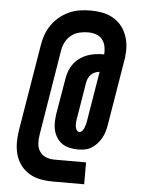

<svg xmlns="http://www.w3.org/2000/svg" viewBox="-58 -821 717 962"><g transform="rotate(5 300.0 -340.0)"><path d="M243 95Q211 95 180.5 89Q150 83 125 68Q100 53 82 29Q64 5 56 -24Q48 -53 48 -84.5Q48 -116 53 -147L125 -581Q129 -608 138.5 -634Q148 -660 164.5 -683.5Q181 -707 203.5 -725.5Q226 -744 252 -755.5Q278 -767 305 -771Q332 -775 359 -775Q388 -775 416 -770Q444 -765 468 -752Q492 -739 510 -719Q528 -699 538.5 -673Q549 -647 552 -619Q555 -591 551 -562H552L494 -211Q491 -194 486 -177Q481 -160 472 -144Q463 -128 450.5 -114.5Q438 -101 422.5 -91.5Q407 -82 389.5 -79Q372 -76 355 -76Q334 -76 313.5 -80.5Q293 -85 276.5 -96Q260 -107 249 -124Q238 -141 233 -160.5Q228 -180 228.5 -201Q229 -222 232 -244L263 -427Q266 -446 273.5 -465Q281 -484 293.5 -500.5Q306 -517 323.5 -529.5Q341 -542 360 -549Q379 -556 399 -559Q419 -562 438 -562H445Q447 -582 443 -602Q439 -622 427 -637Q415 -652 396 -658.5Q377 -665 356 -665Q334 -665 312.5 -660Q291 -655 273 -641.5Q255 -628 244 -608Q233 -588 229 -567L158 -133Q154 -110 155.5 -88Q157 -66 168.5 -48.5Q180 -31 200 -23Q220 -15 243 -15H402V95ZM355 -164Q364 -164 370.5 -172.5Q377 -181 380 -189.5Q383 -198 385.5 -207Q388 -216 389 -225L430 -473Q419 -472 407.5 -467.5Q396 -463 387.5 -454.5Q379 -446 374 -435Q369 -424 367 -412L337 -229Q335 -220 334.5 -210Q334 -200 335 -190.5Q336 -181 341 -172.5Q346 -164 355 -164Z"/></g></svg>

Font: Iosevka Curly Slab XBdEx
Style: Italic
Weight: 800
Width: 7
Italic angle: -9°
Monospace: yes
Designer: Belleve Invis
Foundry: Belleve Invis
Version: Version 11.1.0; ttfautohint (v1.8.3)